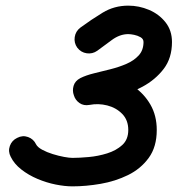

<svg xmlns="http://www.w3.org/2000/svg" viewBox="-20 -611 630 681"><path d="M325 -431Q308 -419 287.5 -422Q267 -425 254 -442Q242 -459 245 -479.5Q248 -500 265 -513Q303 -541 344 -566Q385 -591 435 -591Q473 -591 508.5 -576Q544 -561 567 -532Q590 -503 590 -462Q590 -405 560.5 -366.5Q531 -328 485.5 -303.5Q440 -279 392 -265Q383 -262 366.5 -258.5Q350 -255 334.5 -251.5Q319 -248 313 -244Q294 -234 278.5 -246Q263 -258 256 -278Q249 -297 254 -316Q259 -335 280 -339Q326 -347 371.5 -338Q417 -329 454 -304Q491 -279 513.5 -240Q536 -201 536 -150Q536 -90 507.5 -51Q479 -12 434 10Q389 32 337 41Q285 50 237 50Q210 50 177.5 43.5Q145 37 113 23.5Q81 10 55.5 -10Q30 -30 18 -55Q8 -74 15 -93.5Q22 -113 41 -122Q60 -132 79.5 -125Q99 -118 108 -99Q113 -89 129.5 -80Q146 -71 167 -64.5Q188 -58 207 -54.5Q226 -51 237 -51Q261 -51 294.5 -54Q328 -57 360 -67Q392 -77 413.5 -96.5Q435 -116 435 -150Q435 -185 413.5 -207Q392 -229 360.5 -237Q329 -245 298 -239Q277 -235 262 -245.5Q247 -256 242 -273Q236 -289 241 -306.5Q246 -324 265 -334Q285 -344 313.5 -351Q342 -358 372 -365.5Q402 -373 428.5 -384.5Q455 -396 472 -414.5Q489 -433 489 -462Q489 -473 478.5 -479Q468 -485 455.5 -487.5Q443 -490 435 -490Q405 -490 376.5 -469Q348 -448 325 -431Q325 -431 325 -431Q325 -431 325 -431Z"/></svg>

Font: FRB American Cursive Ultra
Style: Bold Italic
Weight: 1000
Italic angle: -25°
Version: Version 2.0;Modular Font Editor K font №1